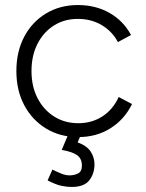

<svg xmlns="http://www.w3.org/2000/svg" viewBox="-20 -532 579 762"><path d="M291 12Q219 12 163.5 -21.5Q108 -55 76.5 -114Q45 -173 45 -250Q45 -327 76 -386Q107 -445 162.5 -478.5Q218 -512 289 -512Q360 -512 415 -480.5Q470 -449 500 -393L448 -365Q425 -408 383.5 -432.5Q342 -457 289 -457Q235 -457 193.5 -430.5Q152 -404 128.5 -357.5Q105 -311 105 -250Q105 -189 129 -142.5Q153 -96 195 -69.5Q237 -43 291 -43Q345 -43 387 -70.5Q429 -98 451 -147L504 -119Q474 -58 418.5 -23Q363 12 291 12ZM264 210Q246 210 224 205.5Q202 201 169 184L188 141Q204 149 222 156.5Q240 164 256 164Q274 164 289.5 156.5Q305 149 305 125Q305 97 285.5 83.5Q266 70 225 63L254 -6L299 8L288 33Q326 47 340.5 70.5Q355 94 355 120Q355 157 334.5 183.5Q314 210 264 210Z"/></svg>

Font: Figtree Light
Style: Regular
Weight: 300
Designer: Erik Kennedy
Foundry: Erik Kennedy
Version: Version 2.001;gftools[0.9.30]